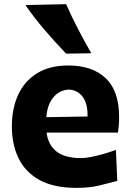

<svg xmlns="http://www.w3.org/2000/svg" viewBox="-20 -893 631 928"><path d="M349.8 15.1Q414.1 15.1 462.8 2.9Q511.6 -9.3 546.9 -18.7L540.2 -168.6Q512.2 -158.2 480.6 -149Q449.1 -139.8 420.4 -134.4Q391.8 -128.9 371.7 -128.9Q293 -128.9 252.7 -161.1Q212.4 -193.4 205.2 -252H550.1Q552.6 -269.2 554.1 -286.8Q555.7 -304.4 555.7 -327Q555.7 -453.8 490.9 -515.1Q426.1 -576.5 310.2 -576.5Q219.9 -576.5 159 -538.7Q98.1 -501 67.7 -434.6Q37.3 -368.2 37.3 -281.9Q37.3 -195.1 69.7 -128.1Q102.2 -61 171.2 -22.9Q240.2 15.1 349.8 15.1ZM403 -329.9 203.9 -326.7Q208.8 -387.7 238 -422.6Q267.1 -457.5 312.2 -460.1Q355.1 -458 379.9 -424.6Q404.6 -391.1 403 -329.9ZM299.5 -633.8 421.4 -635.6Q386.9 -695.3 356.4 -754.2Q325.8 -813.2 299.5 -872.9L102.9 -868.5Q144.7 -807.9 194.9 -749.2Q245.1 -690.4 299.5 -633.8Z"/></svg>

Font: Pinar FD VF
Style: Regular
Weight: 300
Designer: Amin Abedi
Version: Version 2.000